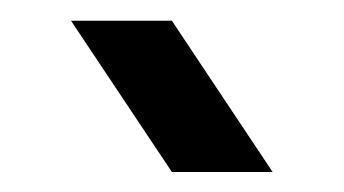

<svg xmlns="http://www.w3.org/2000/svg" viewBox="-20 -899 333 186"><path d="M48.8 -878.9H146.5L244.1 -732.4H146.5Z"/></svg>

Font: BabelStone Runic Long Branch
Style: Regular
Weight: 400
Designer: Andrew West
Foundry: BabelStone
Version: Version 3.002 March 14, 2022